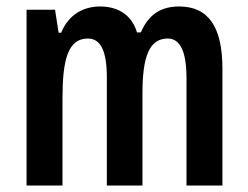

<svg xmlns="http://www.w3.org/2000/svg" viewBox="-20 -573 767 593"><path d="M533 -553C478 -553 439 -529 415 -473H403C389 -521 351 -553 289 -553C239 -553 192 -529 169 -472H161L150 -543H62V0H173V-269C173 -386 189 -454 251 -454C291 -454 310 -416 310 -333V0H420V-285C420 -398 441 -454 498 -454C537 -454 556 -413 556 -331V0H667V-360C667 -490 624 -553 533 -553Z"/></svg>

Font: Noto Sans Gujarati ExtraCondensed SemiBold
Style: Regular
Weight: 600
Width: 2
Designer: Jelle Bosma - Monotype Design Team, Universal Thirst
Foundry: Monotype Imaging Inc.
Version: Version 2.106